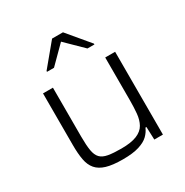

<svg xmlns="http://www.w3.org/2000/svg" viewBox="-171 -878 987 1024"><g transform="rotate(-30 322.5 -365.5)"><path d="M295 8Q232 8 194 -3.5Q156 -15 135.5 -39Q115 -63 108 -101Q101 -139 101 -191V-510H162V-209Q162 -155 167.5 -122.5Q173 -90 189 -73.5Q205 -57 236 -51.5Q267 -46 316 -46Q377 -46 412 -60.5Q447 -75 462 -102Q477 -129 480.5 -166Q484 -203 484 -247V-510H545V0H492L489 -79H483Q473 -55 453 -35.5Q433 -16 395 -4Q357 8 295 8ZM177 -599V-604L289 -739H356L469 -604V-599H426L322 -701L220 -599Z"/></g></svg>

Font: Saira SemiExpanded Light
Style: Regular
Weight: 300
Width: 6
Designer: Hector Gatti with collaboration of the Omnibus-Type team
Foundry: Omnibus-Type
Version: Version 1.101